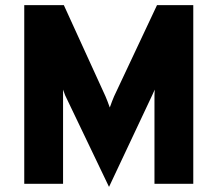

<svg xmlns="http://www.w3.org/2000/svg" viewBox="-20 -720 852 752"><path d="M737 0H585V-347Q585 -357 586 -369Q581 -357 577 -349L407 12L235 -347Q232 -354 227 -369V-347V0H75V-700H230L393 -343Q400 -327 410 -299Q420 -327 427 -343L595 -700H737Z"/></svg>

Font: Overpass Heavy
Style: Regular
Weight: 900
Designer: Delve Withrington, Thomas Jockin
Foundry: Delve Fonts
Version: Version 3.000;DELV;Overpass